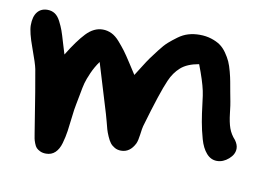

<svg xmlns="http://www.w3.org/2000/svg" viewBox="-75 -740 1302 939"><g transform="rotate(10 575.5 -270.5)"><path d="M907 -355Q897 -402 867 -480Q809 -470 778 -442.5Q747 -415 729 -373Q701 -310 650 -134Q647 -124 643 -92Q639 -60 632 -45Q608 3 564 3Q546 3 532 -5Q518 -13 509.5 -24Q501 -35 492.5 -54.5Q484 -74 480 -88Q476 -102 470 -126Q464 -150 460 -162L386 -406Q365 -377 350.5 -344Q336 -311 330.5 -290.5Q325 -270 318.5 -232.5Q312 -195 309 -183Q304 -160 299.5 -119Q295 -78 290.5 -47Q286 -16 277 15.5Q268 47 250 64Q232 81 205 81Q188 81 175.5 75Q163 69 156.5 62Q150 55 144.5 40.5Q139 26 137.5 17.5Q136 9 133 -9Q95 -249 82 -317Q77 -343 50 -416.5Q23 -490 23 -525Q23 -568 41 -590.5Q59 -613 91 -613Q112 -613 128 -602.5Q144 -592 156 -568.5Q168 -545 175 -525.5Q182 -506 193 -468Q204 -430 210 -412Q255 -486 292.5 -525.5Q330 -565 374 -565Q397 -565 418 -555Q439 -545 459 -522Q479 -499 492.5 -481Q506 -463 529.5 -426.5Q553 -390 564 -373Q570 -382 591.5 -416.5Q613 -451 624 -466Q635 -481 657.5 -510.5Q680 -540 697.5 -555.5Q715 -571 739.5 -589Q764 -607 790 -614.5Q816 -622 845 -622Q877 -622 903.5 -613.5Q930 -605 948 -592.5Q966 -580 981 -558.5Q996 -537 1004.5 -518Q1013 -499 1020.5 -470.5Q1028 -442 1031.5 -422Q1035 -402 1040.5 -372Q1046 -342 1049 -327Q1052 -314 1057 -269.5Q1062 -225 1072 -197Q1082 -169 1104 -145Q1119 -124 1119 -105Q1119 -76 1092 -52.5Q1065 -29 1034 -29Q1004 -29 982 -54Q960 -79 948 -121.5Q936 -164 929 -204Q922 -244 916.5 -291Q911 -338 907 -355Z"/></g></svg>

Font: Because We Learn
Style: Regular
Weight: 400
Designer: Liz Wetzel, Aaron Williamson, Russ McMullin
Foundry: Red Hat
Version: Version 1.000